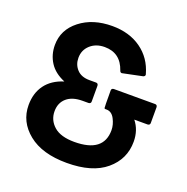

<svg xmlns="http://www.w3.org/2000/svg" viewBox="-134 -874 990 1014"><g transform="rotate(20 361.0 -367.0)"><path d="M347 14Q209 14 131.5 -48.5Q54 -111 54 -205Q54 -272 88 -318.5Q122 -365 189 -386Q131 -410 103.5 -453Q76 -496 76 -550Q76 -636 147.5 -692Q219 -748 328 -748Q424 -748 490.5 -700.5Q557 -653 580 -570L581 -566Q581 -557 570 -554L459 -531Q450 -531 447 -541Q417 -630 328 -630Q279 -630 247.5 -601.5Q216 -573 216 -529Q216 -491 240.5 -464.5Q265 -438 311 -438H348Q360 -438 361 -425V-336Q361 -324 348 -323H315Q257 -323 225.5 -295.5Q194 -268 194 -221Q194 -171 232 -137.5Q270 -104 347 -104Q511 -104 511 -229Q511 -260 494.5 -291.5Q478 -323 449 -323H442Q438 -323 436.5 -326.5Q435 -330 435 -425Q435 -437 448 -438H680Q692 -438 693 -425V-336Q693 -324 680 -323H605Q642 -277 642 -212Q642 -114 566 -50Q490 14 347 14Z"/></g></svg>

Font: YamahaIndonesia935. App
Style: Bold
Weight: 700
Designer: Dalton Maag Ltd
Foundry: Dalton Maag Ltd
Version: Version 1.002; January 01, 2024; Regular/Italic